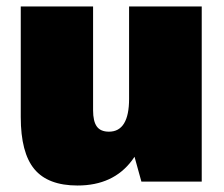

<svg xmlns="http://www.w3.org/2000/svg" viewBox="-20 -560 692 592"><path d="M267 -220Q267 -186 278.5 -170Q290 -154 316 -154Q347 -154 362.5 -179.5Q378 -205 378 -255L445 -330V-290Q445 -143 387 -65.5Q329 12 219 12Q128 12 86 -38.5Q44 -89 44 -199V-540H267ZM602 0H416L378 -137V-540H602Z"/></svg>

Font: Pathway Extreme Condensed Black
Style: Regular
Weight: 900
Width: 3
Version: Version 1.001;gftools[0.9.26]